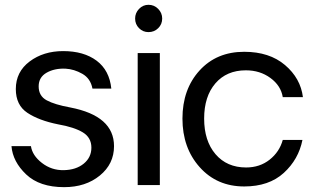

<svg xmlns="http://www.w3.org/2000/svg" viewBox="-20 -771 1319 800"><path d="M247.1 8.8Q145 8.8 89.1 -44.2Q33.2 -97.2 27.8 -162.1H108.9Q114.7 -123 154.8 -92Q194.8 -61 245.8 -62Q296.9 -63 328.9 -89.1Q360.8 -115.2 360.8 -155.8Q360.8 -197.8 325 -219.5Q289.1 -241.2 222.2 -252.9Q142.1 -269 94 -301Q45.9 -333 45.9 -399.9Q45.9 -471.7 103.5 -514.9Q161.1 -558.1 243.2 -558.1Q329.1 -558.1 382.6 -518.1Q436 -478 443.8 -401.9H365.2Q357.4 -443.8 323.2 -463.4Q289.1 -482.9 252.9 -484.9Q207 -486.8 174.1 -468Q141.1 -449.2 141.1 -411.1Q141.1 -371.1 174.6 -353Q208 -335 272.9 -323.2Q455.1 -288.1 455.1 -162.1Q455.1 -87.9 396 -39.6Q336.9 8.8 247.1 8.8Z M598.6 -637.2Q575.7 -637.2 559.3 -653.6Q543 -669.9 543 -693.8Q543 -716.8 559.3 -733.9Q575.7 -751 598.6 -751Q622.6 -751 639.2 -733.9Q655.8 -716.8 655.8 -693.8Q655.8 -669.9 639.2 -653.6Q622.6 -637.2 598.6 -637.2ZM553.7 -549.8H646V0H553.7Z M997.6 5.9Q883.8 5.9 812 -74.5Q740.2 -154.8 740.2 -276.9Q740.2 -398.9 811.3 -477.1Q882.3 -555.2 997.6 -555.2Q1102.5 -555.2 1167.5 -500Q1232.4 -444.8 1242.2 -366.2H1158.2Q1150.4 -414.1 1106.9 -446Q1063.5 -478 1004.4 -478Q924.3 -478 877.4 -423.6Q830.6 -369.1 830.6 -276.9Q830.6 -184.1 877.9 -128.7Q925.3 -73.2 1005.4 -73.2Q1062.5 -73.2 1103.5 -105.7Q1144.5 -138.2 1158.2 -188H1240.2Q1224.1 -106.9 1162.4 -50.5Q1100.6 5.9 997.6 5.9Z"/></svg>

Font: Oakes Grotesk
Style: Regular
Weight: 400
Designer: Samuel Oakes
Foundry: Samuel Oakes
Version: Version 1.0 | wf-rip DC20170320